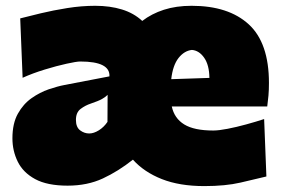

<svg xmlns="http://www.w3.org/2000/svg" viewBox="-20 -625 974 663"><path d="M685.5 17.6Q600.1 17.6 538.8 -6.6Q477.5 -30.8 439 -73.7Q388.7 -33.7 335.2 -8.8Q281.7 16.1 213.4 16.1Q143.1 16.1 101.3 -6.6Q59.6 -29.3 41.3 -66.7Q22.9 -104 22.9 -147.5Q22.9 -198.7 41.7 -232.4Q60.5 -266.1 89.1 -286.1Q117.7 -306.2 148.4 -316.7Q179.2 -327.1 202.6 -331.5L357.9 -361.3Q360.8 -412.6 257.3 -412.6Q244.1 -412.6 210 -405Q175.8 -397.5 134.3 -384.8Q92.8 -372.1 58.1 -356.4L49.8 -561.5Q78.1 -568.8 120.8 -579.1Q163.6 -589.4 212.6 -597.2Q261.7 -605 308.6 -605Q359.9 -605 401.1 -592.3Q442.4 -579.6 471.2 -552.7Q503.4 -577.6 545.9 -591.3Q588.4 -605 641.6 -605Q769 -605 838.9 -541Q908.7 -477.1 908.7 -338.4Q908.7 -313.5 907 -294.7Q905.3 -275.9 902.8 -257.3H573.2Q582 -216.3 616.2 -195.3Q650.4 -174.3 716.3 -174.3Q735.4 -174.3 765.6 -180.2Q795.9 -186 829.8 -195.3Q863.8 -204.6 892.1 -213.9L899.9 -15.6Q861.8 -6.3 810.1 5.6Q758.3 17.6 685.5 17.6ZM703.1 -356Q702.6 -400.4 685.1 -425.5Q667.5 -450.7 642.6 -452.6Q616.2 -449.7 596.4 -424.6Q576.7 -399.4 571.3 -351.6ZM288.1 -164.1Q303.7 -164.1 321.3 -175Q338.9 -186 351.1 -204.1L351.6 -297.4Q343.8 -289.6 332 -283Q320.3 -276.4 293 -267.1Q274.9 -261.2 258.5 -249Q242.2 -236.8 242.2 -210.9Q242.2 -186 256.6 -175Q271 -164.1 288.1 -164.1Z"/></svg>

Font: Pinar Black
Style: Regular
Weight: 900
Designer: Amin Abedi
Version: Version 3.000